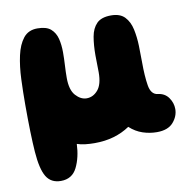

<svg xmlns="http://www.w3.org/2000/svg" viewBox="-70 -542 751 734"><g transform="rotate(-10 306.0 -175.0)"><path d="M25 -190Q25 -240 27 -289.5Q29 -339 38 -380Q47 -421 66.5 -445.5Q86 -470 121 -470Q156 -470 173 -455Q190 -440 196 -416Q202 -392 202 -363Q202 -338 200.5 -312.5Q199 -287 199 -264Q199 -217 218.5 -195.5Q238 -174 261 -174Q286 -174 304.5 -195.5Q323 -217 323 -264Q323 -281 322.5 -297.5Q322 -314 322 -330Q322 -370 327.5 -401.5Q333 -433 351 -451.5Q369 -470 407 -470Q442 -470 460 -451Q478 -432 484.5 -401.5Q491 -371 492 -337Q493 -303 493 -273Q493 -219 499 -182.5Q505 -146 531 -143Q558 -140 572.5 -119.5Q587 -99 587 -75Q587 -47 566.5 -23.5Q546 0 503 0Q475 0 448 -9Q421 -18 398 -39Q370 -20 336 -10Q302 0 261 0Q243 0 225 -2Q207 -4 193 -9Q191 43 172 81.5Q153 120 109 120Q71 120 53 90.5Q35 61 30 -7Q25 -75 25 -190Z"/></g></svg>

Font: Cherry Bomb One
Style: Regular
Weight: 400
Designer: satsuyako
Foundry: satsuyako
Version: Version 4.100; ttfautohint (v1.8.3)